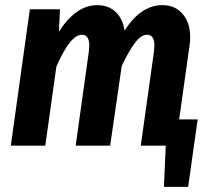

<svg xmlns="http://www.w3.org/2000/svg" viewBox="-20 -566 824 746"><path d="M748 -102 711 160H617L624 0H527L578 -364Q580 -384 580 -389Q580 -431 551 -431Q528 -431 504 -399Q480 -367 453 -310L408 0H274L325 -364Q327 -384 327 -389Q327 -431 298 -431Q253 -431 199 -307L156 0H22L96 -530H213L209 -443Q275 -546 358 -546Q401 -546 429 -520Q457 -494 464 -447Q527 -546 611 -546Q660 -546 689.5 -512Q719 -478 719 -420Q719 -404 716 -386L676 -102Z"/></svg>

Font: Fira Sans Condensed SemiBold
Style: Italic
Weight: 600
Width: 3
Italic angle: -8°
Designer: bBox Type GmbH & Carrois Corporate GbR & Edenspiekermann AG
Foundry: bBox Type GmbH & Carrois Corporate GbR & Edenspiekermann AG
Version: Version 4.301